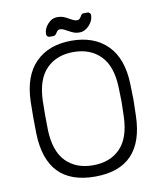

<svg xmlns="http://www.w3.org/2000/svg" viewBox="-92 -918 847 1002"><g transform="rotate(-10 331.0 -417.0)"><path d="M597 -350Q597 -326 595 -266Q588 10 331 10Q74 10 67 -266Q66 -296 66 -350Q66 -404 67 -434Q71 -570 141 -640Q211 -710 331 -710Q451 -710 521 -640Q591 -570 595 -434Q597 -374 597 -350ZM129 -350Q129 -301 130 -271Q134 -159 187.5 -104.5Q241 -50 331 -50Q421 -50 474.5 -104.5Q528 -159 532 -271Q534 -331 534 -350Q534 -369 532 -429Q528 -541 474 -595.5Q420 -650 331 -650Q242 -650 188 -595.5Q134 -541 130 -429Q129 -399 129 -350ZM342 -824Q344 -823 356 -816.5Q368 -810 379 -810Q387 -810 391.5 -813.5Q396 -817 401 -825Q405 -833 409 -836.5Q413 -840 420 -840H440Q447 -840 451.5 -835Q456 -830 456 -824Q456 -795 433 -770Q410 -745 381 -745Q364 -745 352 -749.5Q340 -754 320 -765Q296 -779 284 -779Q276 -779 271.5 -775.5Q267 -772 262 -764Q254 -750 243 -750H223Q216 -750 211.5 -755Q207 -760 207 -766Q207 -795 229 -819.5Q251 -844 281 -844Q298 -844 311.5 -839Q325 -834 342 -824Z"/></g></svg>

Font: Rubik
Style: Regular
Weight: 300
Designer: Hubert & Fischer
Foundry: Hubert & Fischer
Version: Version 1.100